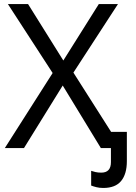

<svg xmlns="http://www.w3.org/2000/svg" viewBox="-20 -734 672 952"><path d="M492 198Q473 198 457.5 194Q442 190 432 186V113Q440 116 453 119Q466 122 482 122Q530 122 530 70V0H480L291 -310L99 0H4L241 -372L19 -714H119L294 -434L470 -714H565L344 -374L531 -80H609V65Q609 129 580.5 163.5Q552 198 492 198Z"/></svg>

Font: TSCustom
Style: Regular
Weight: 400
Designer: Monotype Design Team
Foundry: Monotype Imaging Inc.
Version: Version 2.004; ttfautohint (v1.8.3) -l 8 -r 50 -G 200 -x 14 